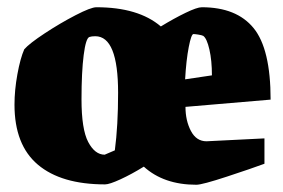

<svg xmlns="http://www.w3.org/2000/svg" viewBox="-20 -496 782 530"><path d="M550 -106 710 -114V-44Q675 -31 606.5 -8.5Q538 14 522 14Q432 14 377 -36Q343 -15 312.5 -1Q282 13 270 13Q149 13 84.5 -41.5Q20 -96 20 -207Q20 -247 28 -291Q36 -335 47 -360Q61 -376 103.5 -404Q146 -432 188.5 -454Q231 -476 246 -476Q362 -476 424 -423Q460 -445 492 -460.5Q524 -476 537 -476Q633 -476 680 -418.5Q727 -361 727 -221L492 -201Q492 -163 507 -134.5Q522 -106 550 -106ZM491 -277 565 -288Q565 -329 558 -359.5Q551 -390 541 -397Q537 -399 527.5 -400.5Q518 -402 514 -402Q508 -402 501 -366Q494 -330 491 -277ZM306 -240Q306 -396 243 -396Q233 -396 227 -394Q217 -391 211 -344Q205 -297 205 -222Q205 -139 223.5 -104Q242 -69 269 -69L297 -81Q306 -149 306 -240Z"/></svg>

Font: Grenze Black
Style: Regular
Weight: 900
Designer: Renata Polastri
Foundry: Omnibus-Type
Version: Version 1.002; ttfautohint (v1.8)